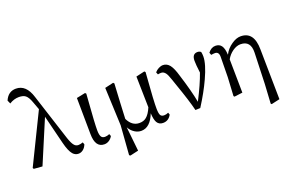

<svg xmlns="http://www.w3.org/2000/svg" viewBox="-120 -1258 2892 1915"><g transform="rotate(-20 1326.0 -301.0)"><path d="M508 14Q472 14 448 -14Q417 -50 394 -142L318 -447L125 10L35 3L28 -9L287 -539L256 -623Q236 -680 209 -702Q184 -721 139 -721Q87 -721 38 -690L22 -726Q58 -810 140 -810Q248 -810 292 -667L452 -171Q472 -112 491 -90Q508 -68 535 -68Q558 -68 584 -78L593 -55Q581 -23 558 -4.5Q535 14 508 14Z M782 14Q686 14 685 -130L681 -514L774 -533L784 -523Q783 -504 780 -468Q760 -208 761 -138Q762 -90 775 -71Q787 -54 813 -54Q835 -54 861 -65L870 -42Q857 -18 835 -3Q811 14 782 14Z M987 208 975 200 998 -108 981 -512 1072 -533 1082 -523Q1078 -442 1071 -323Q1064 -201 1063 -153Q1105 -66 1183 -66Q1228 -66 1257 -90Q1291 -117 1319 -183L1312 -512L1403 -533L1413 -523Q1412 -513 1411 -494Q1389 -213 1391 -139Q1392 -90 1402.5 -72Q1413 -54 1440 -54Q1464 -54 1486 -65L1494 -42Q1464 14 1405 14Q1362 14 1342 -20Q1324 -52 1321 -119Q1269 14 1174 14Q1138 14 1105 -7Q1069 -30 1048 -69L1075 188Z M1751 3Q1725 -104 1658 -294Q1643 -339 1635 -361Q1617 -417 1600 -439Q1581 -463 1555 -463Q1541 -463 1521 -459L1511 -484Q1528 -504 1552 -516.5Q1576 -529 1599 -529Q1639 -529 1668 -494Q1697 -457 1721 -373Q1779 -189 1802 -66Q1883 -223 1921 -333Q1910 -422 1910 -461Q1910 -534 1967 -534Q1988 -534 2003 -521Q2008 -499 2008 -473Q2008 -393 1942 -250Q1889 -134 1803 1Z M2486 208 2478 200 2490 -5 2501 -333Q2505 -460 2396 -460Q2355 -460 2312 -430Q2270 -400 2245 -355L2250 0L2163 11L2155 2L2166 -194L2169 -410Q2169 -464 2127 -464Q2111 -464 2087 -460L2077 -486Q2111 -531 2156 -531Q2198 -531 2219.5 -501Q2241 -471 2244 -404Q2273 -462 2328 -499Q2378 -534 2424 -534Q2566 -534 2567 -343L2575 188Z"/></g></svg>

Font: GenRyuMin TW M
Style: Regular
Weight: 500
Version: Version 1.501;PS 1;hotconv 16.6.51;makeotf.lib2.5.65220